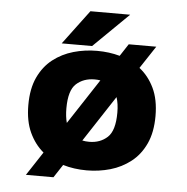

<svg xmlns="http://www.w3.org/2000/svg" viewBox="-52 -733 815 837"><g transform="rotate(5 355.0 -314.5)"><path d="M354.5 11Q298 11 250 -3.5L212.5 53.5H92L160 -50Q122 -81.5 99 -131Q76 -180.5 76 -251Q76 -322.5 99.2 -372.2Q122.5 -422 162 -452.8Q201.5 -483.5 251.2 -497.8Q301 -512 354.5 -512Q407.5 -512 454 -499L489 -552.5H609.5L544.5 -454Q584.5 -423 608.5 -373Q632.5 -323 632.5 -251Q632.5 -179.5 609.2 -129.5Q586 -79.5 546.2 -48.5Q506.5 -17.5 456.8 -3.2Q407 11 354.5 11ZM242.5 -251Q242.5 -214.5 250 -187.5L379.5 -385Q368 -387 354.5 -387Q306 -387 274.2 -358.2Q242.5 -329.5 242.5 -251ZM354.5 -114Q402 -114 433.8 -143.2Q465.5 -172.5 465.5 -251Q465.5 -290.5 456 -318.5L324 -117Q338 -114 354.5 -114ZM197.5 -531 310 -681.5H484L330.5 -531Z"/></g></svg>

Font: League Mono
Style: Bold
Weight: 700
Width: 6
Designer: Tyler Finck
Foundry: The League of Moveable Type / Tyler Finck
Version: Version 2.300;RELEASE